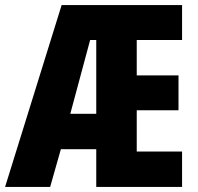

<svg xmlns="http://www.w3.org/2000/svg" viewBox="-25 -734 776 754"><path d="M690 0V-139H512V-301H676V-438H512V-577H690V-714H217L-5 0H172L214 -148H353V0ZM251 -287 329 -577H353V-287Z"/></svg>

Font: Noto Sans Bengali ExtraCondensed ExtraBold
Style: Regular
Weight: 800
Width: 2
Designer: Joana Ranito - Universal Thirst; Jelle Bosma - Monotype Design Team
Foundry: Universal Thirst ehf.
Version: Version 3.000